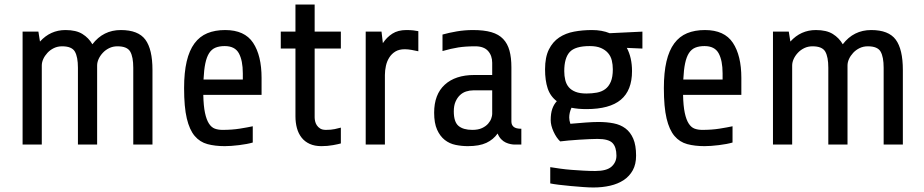

<svg xmlns="http://www.w3.org/2000/svg" viewBox="-20 -640 4092 850"><path d="M80 0V-500H150L157 -456Q203 -507 270 -507Q317 -507 345 -489.5Q373 -472 389 -444Q437 -507 515 -507Q592 -507 623.5 -464.5Q655 -422 655 -330V0H570V-340Q570 -388 556.5 -411.5Q543 -435 500 -435Q480 -435 463.5 -427Q447 -419 435 -406Q423 -393 416.5 -378.5Q410 -364 410 -350V0H325V-340Q325 -388 311.5 -411.5Q298 -435 255 -435Q235 -435 218.5 -427Q202 -419 190 -406Q178 -393 171.5 -378.5Q165 -364 165 -350V0Z M880 -220Q881 -171 887.5 -140.5Q894 -110 905 -93Q916 -76 931 -70.5Q946 -65 965 -65Q1007 -65 1041.5 -70.5Q1076 -76 1099 -81V-9Q1075 -2 1038.5 2.5Q1002 7 975 7Q932 7 898.5 -2Q865 -11 842 -38Q819 -65 807 -115.5Q795 -166 795 -250Q795 -319 806.5 -368Q818 -417 841 -448Q864 -479 898 -493Q932 -507 977 -507Q1063 -507 1100.5 -450.5Q1138 -394 1138 -295V-220ZM975 -436Q951 -436 934 -429Q917 -422 906 -405Q895 -388 889 -359.5Q883 -331 881 -288H1055V-315Q1055 -372 1037.5 -404Q1020 -436 975 -436Z M1373 -425V-120Q1373 -113 1375 -103.5Q1377 -94 1382.5 -85.5Q1388 -77 1397.5 -71Q1407 -65 1423 -65Q1446 -65 1462 -68.5Q1478 -72 1489 -75V-5Q1479 -2 1454.5 2.5Q1430 7 1403 7Q1373 7 1351 -3Q1329 -13 1315 -31Q1301 -49 1294.5 -73Q1288 -97 1288 -125V-425H1223V-500H1288V-620H1373V-500H1489V-425Z M1599 0V-500H1669L1675 -449Q1692 -475 1717 -491Q1742 -507 1779 -507Q1797 -507 1810 -505.5Q1823 -504 1832 -502V-413Q1819 -416 1802.5 -419Q1786 -422 1772 -422Q1747 -422 1730.5 -412Q1714 -402 1703.5 -385.5Q1693 -369 1688.5 -348.5Q1684 -328 1684 -308V0Z M2258 0Q2251 0 2240.5 -2Q2230 -4 2219 -9Q2208 -14 2198.5 -24Q2189 -34 2183 -49Q2164 -22 2133 -7.5Q2102 7 2051 7Q2024 7 1997 1.5Q1970 -4 1949 -20.5Q1928 -37 1915 -66Q1902 -95 1902 -141Q1902 -222 1949 -265Q1996 -308 2080 -308H2159V-362Q2159 -394 2140.5 -414.5Q2122 -435 2084 -435Q2041 -435 2009 -430Q1977 -425 1939 -414V-487Q1967 -495 2002 -501Q2037 -507 2074 -507Q2123 -507 2155.5 -497.5Q2188 -488 2207.5 -467.5Q2227 -447 2235.5 -416Q2244 -385 2244 -342V-102Q2244 -87 2254 -78.5Q2264 -70 2288 -70V0ZM2071 -65Q2097 -65 2114 -73Q2131 -81 2141 -92.5Q2151 -104 2155 -116Q2159 -128 2159 -135V-240H2075Q2059 -240 2043.5 -235Q2028 -230 2016 -218.5Q2004 -207 1996.5 -189.5Q1989 -172 1989 -147Q1989 -100 2010 -82.5Q2031 -65 2071 -65Z M2778 -325Q2778 -240 2728.5 -198.5Q2679 -157 2576 -157Q2539 -157 2510 -163Q2500 -141 2500 -120Q2500 -107 2505 -92Q2539 -95 2572 -97.5Q2605 -100 2630 -100Q2666 -100 2696.5 -94Q2727 -88 2749 -71.5Q2771 -55 2783.5 -26Q2796 3 2796 49Q2796 87 2781.5 113.5Q2767 140 2741.5 157Q2716 174 2681.5 182Q2647 190 2607 190Q2588 190 2561 188Q2534 186 2506.5 183.5Q2479 181 2454.5 178Q2430 175 2416 172V100Q2435 103 2459.5 106.5Q2484 110 2510.5 112Q2537 114 2564 115.5Q2591 117 2615 117Q2666 117 2687.5 97.5Q2709 78 2709 49Q2709 11 2691.5 -7Q2674 -25 2625 -25Q2611 -25 2589 -24Q2567 -23 2543.5 -21.5Q2520 -20 2497.5 -18Q2475 -16 2460 -14Q2443 -30 2430.5 -57.5Q2418 -85 2418 -108Q2418 -138 2425 -158Q2432 -178 2445 -192Q2416 -214 2404.5 -249Q2393 -284 2393 -333Q2393 -387 2410 -421Q2427 -455 2455.5 -474Q2484 -493 2521.5 -500Q2559 -507 2601 -507Q2645 -507 2679 -493L2824 -500V-425L2755 -428Q2778 -385 2778 -325ZM2693 -333Q2693 -354 2688.5 -372.5Q2684 -391 2672 -405Q2660 -419 2640.5 -427.5Q2621 -436 2591 -436Q2526 -436 2502 -409.5Q2478 -383 2478 -325Q2478 -304 2482.5 -285.5Q2487 -267 2498 -254Q2509 -241 2528 -233.5Q2547 -226 2576 -226Q2601 -226 2622.5 -230Q2644 -234 2659.5 -245.5Q2675 -257 2684 -278Q2693 -299 2693 -333Z M3004 -220Q3005 -171 3011.5 -140.5Q3018 -110 3029 -93Q3040 -76 3055 -70.5Q3070 -65 3089 -65Q3131 -65 3165.5 -70.5Q3200 -76 3223 -81V-9Q3199 -2 3162.5 2.5Q3126 7 3099 7Q3056 7 3022.5 -2Q2989 -11 2966 -38Q2943 -65 2931 -115.5Q2919 -166 2919 -250Q2919 -319 2930.5 -368Q2942 -417 2965 -448Q2988 -479 3022 -493Q3056 -507 3101 -507Q3187 -507 3224.5 -450.5Q3262 -394 3262 -295V-220ZM3099 -436Q3075 -436 3058 -429Q3041 -422 3030 -405Q3019 -388 3013 -359.5Q3007 -331 3005 -288H3179V-315Q3179 -372 3161.5 -404Q3144 -436 3099 -436Z M3402 0V-500H3472L3479 -456Q3525 -507 3592 -507Q3639 -507 3667 -489.5Q3695 -472 3711 -444Q3759 -507 3837 -507Q3914 -507 3945.5 -464.5Q3977 -422 3977 -330V0H3892V-340Q3892 -388 3878.5 -411.5Q3865 -435 3822 -435Q3802 -435 3785.5 -427Q3769 -419 3757 -406Q3745 -393 3738.5 -378.5Q3732 -364 3732 -350V0H3647V-340Q3647 -388 3633.5 -411.5Q3620 -435 3577 -435Q3557 -435 3540.5 -427Q3524 -419 3512 -406Q3500 -393 3493.5 -378.5Q3487 -364 3487 -350V0Z"/></svg>

Font: Share
Style: Regular
Weight: 400
Designer: Ralph du Carrois
Version: Version 1.002